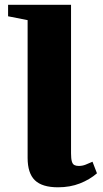

<svg xmlns="http://www.w3.org/2000/svg" viewBox="-20 -763 428 796"><path d="M220.5 13.5Q154.5 13.5 124.5 -15.8Q94.5 -45 94.5 -108.5V-679.5L13.5 -695.5V-743H274.5V-127.5Q274.5 -105.5 277.8 -94Q281 -82.5 288.2 -78.8Q295.5 -75 306.5 -75Q321 -75 334.5 -80.2Q348 -85.5 363.5 -92.5L382 -44.5Q352 -18.5 311.2 -2.5Q270.5 13.5 220.5 13.5Z"/></svg>

Font: Merriweather 72pt Black
Style: Regular
Weight: 900
Version: Version 2.100